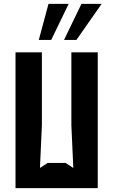

<svg xmlns="http://www.w3.org/2000/svg" viewBox="-20 -970 584 990"><path d="M60 0H484V-700H348V-324L358 -104L318 -130H226L186 -104L196 -324V-700H60ZM180 -764H244L334 -950H230ZM310 -764H374L504 -950H400Z"/></svg>

Font: Pescante Normal
Style: Regular
Weight: 400
Designer: Ariel Martín Pérez
Foundry: Tunera Type Foundry
Version: Version 1.000;FEAKit 1.0